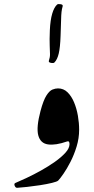

<svg xmlns="http://www.w3.org/2000/svg" viewBox="-20 -919 460 944"><path d="M265.1 -484.4Q292.5 -484.4 312 -465.3Q331.5 -446.3 344.2 -415.8Q356.9 -385.3 363 -349.9Q369.1 -314.5 369.1 -281.2Q369.1 -239.3 356.7 -198.5Q344.2 -157.7 326.4 -123Q308.6 -88.4 291.7 -64.2Q274.9 -40 266.1 -31.2Q260.7 -25.9 235.6 -19.8Q210.4 -13.7 177.2 -8.5Q144 -3.4 113 0Q82 3.4 64.5 4.4Q56.6 4.9 52.2 -5.6Q47.9 -16.1 55.7 -19.5Q78.1 -28.8 111.8 -44.7Q145.5 -60.5 181.9 -80.8Q218.3 -101.1 250 -123.5Q281.7 -146 301.8 -168.2Q321.8 -190.4 321.8 -210.4Q321.8 -227.5 310.1 -223.6Q252.9 -203.6 215.8 -209Q178.7 -214.4 168.2 -253.4Q157.7 -292.5 179.2 -373.5Q193.4 -426.3 208.3 -449.5Q223.1 -472.7 237.5 -478.5Q252 -484.4 265.1 -484.4ZM225.1 -771Q227.5 -820.8 236.8 -852.1Q246.1 -883.3 260.7 -896.5Q265.1 -900.4 277.8 -898.4Q290.5 -896.5 288.1 -888.2Q284.2 -875 282.5 -860.4Q280.8 -845.7 280.3 -818.8Q279.8 -792 277.8 -742.7Q275.9 -685.5 268.8 -655.8Q261.7 -626 247.6 -611.8Q243.2 -607.4 230.5 -609.9Q217.8 -612.3 220.2 -620.1Q226.1 -637.2 225.8 -652.8Q225.6 -668.5 224.4 -695.1Q223.1 -721.7 225.1 -771Z"/></svg>

Font: Awami Nastaliq
Style: Regular
Weight: 400
Designer: Peter Martin, SIL International
Foundry: SIL International
Version: Version 3.100